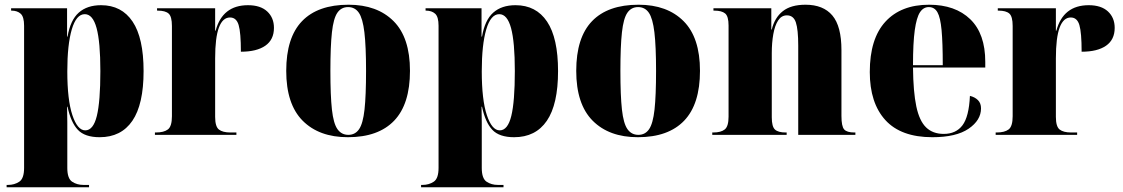

<svg xmlns="http://www.w3.org/2000/svg" viewBox="-20 -571 4754 813"><path d="M8 222V212H14Q41 212 61.5 198.5Q82 185 82 140V-462Q82 -500 67.5 -513Q53 -526 29 -526H27V-536H264V-416H266Q278 -486 313.5 -517.5Q349 -549 408 -549Q495 -549 541.5 -479.5Q588 -410 588 -270Q588 -129 540.5 -59.5Q493 10 402 10Q339 10 309.5 -21.5Q280 -53 266 -119H264Q265 -86 265 -53Q265 -20 265 13V140Q265 185 285.5 198.5Q306 212 333 212H357V222ZM341 -19Q375 -19 390 -80Q405 -141 405 -270Q405 -393 389 -452Q373 -511 339 -511Q303 -511 284 -446.5Q265 -382 265 -269Q265 -148 286.5 -83.5Q308 -19 341 -19Z M636 0V-10H640Q674 -10 691 -23Q708 -36 708 -79V-461Q708 -501 694 -513.5Q680 -526 648 -526H645V-536H891V-441H893Q922 -549 1030 -549Q1083 -549 1111.5 -522.5Q1140 -496 1140 -453Q1140 -403 1103.5 -377.5Q1067 -352 1000 -352Q1000 -433 990.5 -465Q981 -497 954 -497Q923 -497 907 -454.5Q891 -412 891 -324V-76Q891 -35 907 -22.5Q923 -10 956 -10H981V0Z M1453 10Q1331 10 1261.5 -60Q1192 -130 1192 -271Q1192 -412 1259 -481.5Q1326 -551 1456 -551Q1577 -551 1646.5 -481.5Q1716 -412 1716 -271Q1716 -130 1649 -60Q1582 10 1453 10ZM1455 0Q1484 0 1500.5 -24Q1517 -48 1523.5 -107Q1530 -166 1530 -271Q1530 -375 1523 -434Q1516 -493 1499.5 -517Q1483 -541 1454 -541Q1425 -541 1408.5 -517Q1392 -493 1385.5 -434Q1379 -375 1379 -271Q1379 -166 1385.5 -107Q1392 -48 1409 -24Q1426 0 1455 0Z M1763 222V212H1769Q1796 212 1816.5 198.5Q1837 185 1837 140V-462Q1837 -500 1822.5 -513Q1808 -526 1784 -526H1782V-536H2019V-416H2021Q2033 -486 2068.5 -517.5Q2104 -549 2163 -549Q2250 -549 2296.5 -479.5Q2343 -410 2343 -270Q2343 -129 2295.5 -59.5Q2248 10 2157 10Q2094 10 2064.5 -21.5Q2035 -53 2021 -119H2019Q2020 -86 2020 -53Q2020 -20 2020 13V140Q2020 185 2040.5 198.5Q2061 212 2088 212H2112V222ZM2096 -19Q2130 -19 2145 -80Q2160 -141 2160 -270Q2160 -393 2144 -452Q2128 -511 2094 -511Q2058 -511 2039 -446.5Q2020 -382 2020 -269Q2020 -148 2041.5 -83.5Q2063 -19 2096 -19Z M2681 10Q2559 10 2489.5 -60Q2420 -130 2420 -271Q2420 -412 2487 -481.5Q2554 -551 2684 -551Q2805 -551 2874.5 -481.5Q2944 -412 2944 -271Q2944 -130 2877 -60Q2810 10 2681 10ZM2683 0Q2712 0 2728.5 -24Q2745 -48 2751.5 -107Q2758 -166 2758 -271Q2758 -375 2751 -434Q2744 -493 2727.5 -517Q2711 -541 2682 -541Q2653 -541 2636.5 -517Q2620 -493 2613.5 -434Q2607 -375 2607 -271Q2607 -166 2613.5 -107Q2620 -48 2637 -24Q2654 0 2683 0Z M2996 0V-10H3000Q3033 -10 3049 -23Q3065 -36 3065 -77V-463Q3065 -502 3050.5 -514Q3036 -526 3005 -526H3001V-536H3246V-446H3248Q3260 -496 3294.5 -523.5Q3329 -551 3391 -551Q3466 -551 3504.5 -505.5Q3543 -460 3543 -359V-80Q3543 -36 3554.5 -23Q3566 -10 3598 -10H3602V0H3360V-378Q3360 -446 3350 -476Q3340 -506 3312 -506Q3289 -506 3275 -484.5Q3261 -463 3254.5 -426.5Q3248 -390 3248 -346V-74Q3248 -35 3261.5 -22.5Q3275 -10 3307 -10H3311V0Z M3928 10Q3795 10 3729 -62.5Q3663 -135 3663 -266Q3663 -407 3729 -479Q3795 -551 3914 -551Q4025 -551 4088.5 -489.5Q4152 -428 4152 -309V-285H3846Q3847 -182 3860 -120.5Q3873 -59 3901.5 -31.5Q3930 -4 3976 -4Q4028 -4 4055.5 -40.5Q4083 -77 4087 -165Q4108 -160 4121 -147Q4134 -134 4134 -112Q4134 -62 4081.5 -26Q4029 10 3928 10ZM3972 -295Q3972 -390 3967 -443.5Q3962 -497 3949.5 -519Q3937 -541 3913 -541Q3890 -541 3875.5 -519Q3861 -497 3853.5 -443.5Q3846 -390 3846 -295Z M4196 0V-10H4200Q4234 -10 4251 -23Q4268 -36 4268 -79V-461Q4268 -501 4254 -513.5Q4240 -526 4208 -526H4205V-536H4451V-441H4453Q4482 -549 4590 -549Q4643 -549 4671.5 -522.5Q4700 -496 4700 -453Q4700 -403 4663.5 -377.5Q4627 -352 4560 -352Q4560 -433 4550.5 -465Q4541 -497 4514 -497Q4483 -497 4467 -454.5Q4451 -412 4451 -324V-76Q4451 -35 4467 -22.5Q4483 -10 4516 -10H4541V0Z"/></svg>

Font: Noto Serif Display SemiCondensed Black
Style: Regular
Weight: 900
Width: 4
Designer: Monotype Design Team
Foundry: Monotype Imaging Inc.
Version: Version 2.009